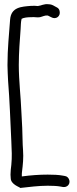

<svg xmlns="http://www.w3.org/2000/svg" viewBox="-20 -797 383 950"><path d="M88 76V68C88 63 88 58 89 52C93 20 97 -17 94 -54C91 -89 92 -122 90 -164C89 -189 87 -214 86 -240C83 -318 73 -397 73 -475C73 -538 78 -597 82 -653C83 -669 83 -690 87 -704C98 -710 116 -712 137 -712H138C146 -714 166 -709 178 -712C191 -715 203 -722 215 -720H217C218 -720 218 -720 223 -717L233 -712C257 -698 281 -717 275 -742C274 -749 269 -757 262 -760L251 -766C241 -772 232 -776 220 -776C198 -779 181 -768 171 -768H170L169 -767C160 -768 145 -769 134 -768C85 -764 35 -762 30 -700C25 -628 17 -558 17 -475C17 -449 19 -424 20 -397C28 -298 31 -201 36 -99C38 -55 40 -20 36 19C34 35 32 52 32 67C32 74 33 80 33 84C33 117 80 129 80 133C125 128 171 122 216 122C239 122 263 123 279 126L290 128C296 129 305 129 312 124C334 110 323 77 302 74L291 72C270 68 243 67 216 67C174 67 133 70 88 76Z"/></svg>

Font: Stray Cat
Style: BdCn
Weight: 700
Version: Version 1.0